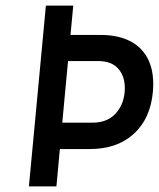

<svg xmlns="http://www.w3.org/2000/svg" viewBox="-20 -664 566 684"><path d="M83 0 143.5 -644H241L229 -517L208.5 -539.5H338.5Q403.5 -539.5 447.2 -515.5Q491 -491.5 510.8 -446Q530.5 -400.5 524.5 -335.5Q515.5 -240.5 456.2 -186.8Q397 -133 300 -133H175.5L195.5 -157L181 0ZM199 -196.5 176.5 -227H309.5Q360.5 -227 390 -257.5Q419.5 -288 424 -335.5Q428.5 -384.5 404.5 -415.5Q380.5 -446.5 329.5 -446.5H197L225.5 -480Z"/></svg>

Font: Karla SemiBold
Style: Italic
Weight: 600
Italic angle: -8°
Designer: Jonathan Pinhorn
Version: Version 2.004;gftools[0.9.33]